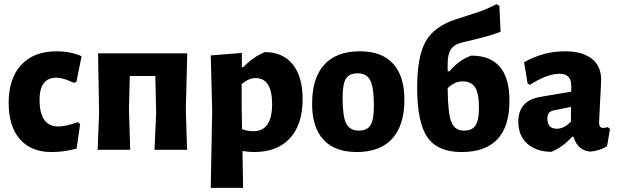

<svg xmlns="http://www.w3.org/2000/svg" viewBox="-20 -727 2998 932"><path d="M254 -478Q323 -478 376 -454L351 -330L338 -325Q286 -350 254 -350Q172 -350 172 -243Q172 -113 263 -113Q300 -113 357 -134L369 -125L352 -6Q293 11 229 11Q131 11 76.5 -51.5Q22 -114 22 -227Q22 -346 83 -412Q144 -478 254 -478Z M454 0 461 -179 456 -468H889L882 -195L888 0H730L738 -179L734 -358H610L606 -195L612 0Z M1154 -470V-401H1161Q1210 -452 1266 -474Q1353 -474 1401 -414.5Q1449 -355 1449 -246Q1449 -123 1387.5 -56Q1326 11 1213 11Q1189 11 1157 6L1160 185H1003L1010 -191L1003 -458ZM1153 -207 1155 -100Q1182 -90 1210 -90Q1301 -90 1301 -223Q1300 -348 1221 -348Q1188 -348 1153 -319Z M1727 -478Q1833 -478 1888 -418Q1943 -358 1943 -243Q1943 -119 1884 -54Q1825 11 1711 11Q1605 11 1550 -49Q1495 -109 1495 -223Q1495 -348 1554 -413Q1613 -478 1727 -478ZM1716 -371Q1675 -371 1659 -345Q1643 -319 1643 -252Q1643 -162 1660.5 -127.5Q1678 -93 1722 -93Q1762 -93 1778.5 -119.5Q1795 -146 1795 -213Q1795 -302 1777.5 -336.5Q1760 -371 1716 -371Z M2220 11Q2104 11 2054.5 -61Q2005 -133 2005 -302Q2005 -454 2047 -527Q2089 -600 2195 -634L2288 -664Q2339 -680 2390 -707L2404 -698L2410 -573Q2373 -558 2310 -542L2221 -520Q2184 -511 2168.5 -487Q2153 -463 2153 -417V-382L2161 -380Q2210 -438 2268 -457Q2453 -457 2453 -238Q2453 11 2220 11ZM2225 -332Q2187 -332 2153 -299Q2154 -178 2170.5 -135.5Q2187 -93 2232 -93Q2272 -93 2288.5 -118.5Q2305 -144 2305 -205Q2305 -273 2286.5 -302.5Q2268 -332 2225 -332Z M2722 -478Q2806 -478 2852 -442.5Q2898 -407 2898 -341Q2898 -324 2893 -235Q2888 -146 2888 -132Q2888 -106 2908 -106Q2917 -106 2930 -110L2941 -101L2927 -18Q2893 5 2845 9Q2783 3 2764 -63H2757Q2710 -11 2656 10Q2582 9 2539 -30Q2496 -69 2496 -136Q2496 -239 2604 -257L2753 -282V-311Q2753 -369 2696 -369Q2636 -369 2552 -315L2541 -322L2524 -425Q2618 -478 2722 -478ZM2752 -208 2667 -191Q2637 -185 2637 -152Q2637 -102 2683 -102Q2717 -102 2751 -136Z"/></svg>

Font: Alegreya Sans SC ExtraBold
Style: Regular
Weight: 800
Designer: Juan Pablo del Peral
Foundry: Huerta Tipografica
Version: Version 2.007